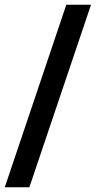

<svg xmlns="http://www.w3.org/2000/svg" viewBox="-27 -731 417 812"><path d="M97.2 61H-6.8L253.4 -710.9H357.9Z"/></svg>

Font: Vazirmatn UI NL
Style: Bold
Weight: 700
Designer: Saber Rastikerdar
Foundry: Saber Rastikerdar
Version: Version 33.003